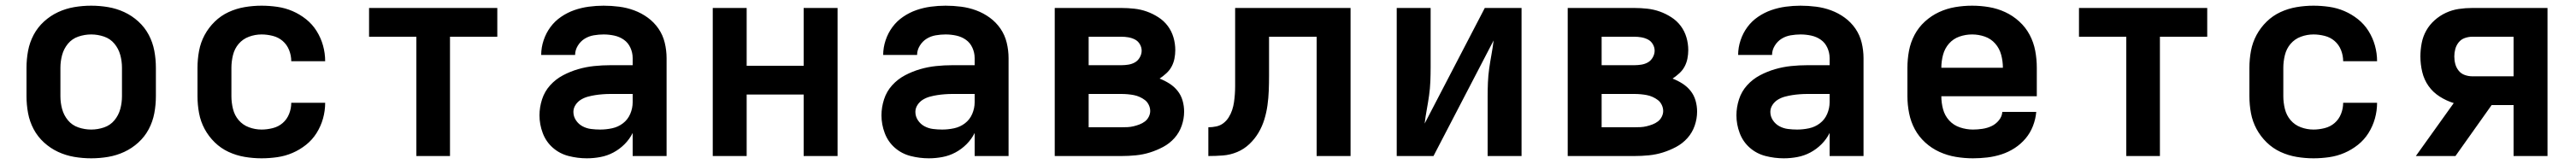

<svg xmlns="http://www.w3.org/2000/svg" viewBox="-20 -548 9040 576"><path d="M300 8Q270 8 240.5 3Q211 -2 184 -14.5Q157 -27 134.5 -47.5Q112 -68 98 -94.5Q84 -121 78.5 -150.5Q73 -180 73 -210V-310Q73 -340 78.5 -369.5Q84 -399 98 -425.5Q112 -452 134.5 -472.5Q157 -493 184 -505.5Q211 -518 240.5 -523Q270 -528 300 -528Q330 -528 359.5 -523Q389 -518 416 -505.5Q443 -493 465.5 -472.5Q488 -452 502 -425.5Q516 -399 521.5 -369.5Q527 -340 527 -310V-210Q527 -180 521.5 -150.5Q516 -121 502 -94.5Q488 -68 465.5 -47.5Q443 -27 416 -14.5Q389 -2 359.5 3Q330 8 300 8ZM300 -93Q323 -93 345 -100.5Q367 -108 381.5 -125.5Q396 -143 402 -165Q408 -187 408 -210V-310Q408 -333 402 -355Q396 -377 381.5 -394.5Q367 -412 345 -419.5Q323 -427 300 -427Q277 -427 255 -419.5Q233 -412 218.5 -394.5Q204 -377 198 -355Q192 -333 192 -310V-210Q192 -187 198 -165Q204 -143 218.5 -125.5Q233 -108 255 -100.5Q277 -93 300 -93Z M898 8Q868 8 838.5 3Q809 -2 782 -14.5Q755 -27 733.5 -48Q712 -69 698 -95Q684 -121 678.5 -150.5Q673 -180 673 -210V-310Q673 -340 678.5 -369.5Q684 -399 698 -425Q712 -451 733.5 -472Q755 -493 782 -505.5Q809 -518 838.5 -523Q868 -528 898 -528Q925 -528 953 -524Q981 -520 1006.5 -509Q1032 -498 1054 -480.5Q1076 -463 1091 -439Q1106 -415 1113.5 -388Q1121 -361 1121 -333H1002Q1002 -353 994.5 -372Q987 -391 972 -404Q957 -417 937 -422Q917 -427 898 -427Q875 -427 853.5 -419Q832 -411 817.5 -394Q803 -377 797.5 -354.5Q792 -332 792 -310V-210Q792 -188 797.5 -165.5Q803 -143 817.5 -126Q832 -109 853.5 -101Q875 -93 898 -93Q917 -93 937 -98Q957 -103 972 -116Q987 -129 994.5 -148Q1002 -167 1002 -187H1121Q1121 -159 1113.5 -132Q1106 -105 1091 -81Q1076 -57 1054 -39.5Q1032 -22 1006.5 -11Q981 0 953 4Q925 8 898 8Z M1441 0V-419H1275V-520H1725V-419H1559V0Z M2039 8Q2007 8 1975.5 0Q1944 -8 1920 -29Q1896 -50 1884.5 -80.5Q1873 -111 1873 -143Q1873 -171 1882 -199Q1891 -227 1910.5 -248.5Q1930 -270 1955.5 -283.5Q1981 -297 2008.5 -305Q2036 -313 2064.5 -316Q2093 -319 2122 -319H2200V-344Q2200 -363 2192 -380.5Q2184 -398 2169 -408.5Q2154 -419 2135.5 -423Q2117 -427 2098 -427Q2081 -427 2063.5 -424Q2046 -421 2031.5 -412Q2017 -403 2007.5 -387.5Q1998 -372 1998 -355H1879Q1879 -381 1887.5 -406.5Q1896 -432 1911.5 -453Q1927 -474 1949 -489Q1971 -504 1995.5 -512.5Q2020 -521 2046 -524.5Q2072 -528 2098 -528Q2125 -528 2152.5 -524.5Q2180 -521 2205.5 -511.5Q2231 -502 2253 -486Q2275 -470 2290.5 -447.5Q2306 -425 2312.5 -398Q2319 -371 2319 -344V0H2200V-81Q2189 -59 2171.5 -41.5Q2154 -24 2132.5 -12.5Q2111 -1 2087 3.5Q2063 8 2039 8ZM2086 -93Q2107 -93 2128 -97.5Q2149 -102 2166 -115Q2183 -128 2191.5 -148Q2200 -168 2200 -189V-218H2122Q2109 -218 2095.5 -217Q2082 -216 2069 -214Q2056 -212 2043 -208.5Q2030 -205 2018.5 -198Q2007 -191 1999.5 -179.5Q1992 -168 1992 -155Q1992 -139 2001 -125.5Q2010 -112 2024 -104.5Q2038 -97 2054 -95Q2070 -93 2086 -93Z M2481 0V-520H2600V-317H2800V-520H2919V0H2800V-216H2600V0Z M3239 8Q3207 8 3175.5 0Q3144 -8 3120 -29Q3096 -50 3084.5 -80.5Q3073 -111 3073 -143Q3073 -171 3082 -199Q3091 -227 3110.5 -248.5Q3130 -270 3155.5 -283.5Q3181 -297 3208.5 -305Q3236 -313 3264.5 -316Q3293 -319 3322 -319H3400V-344Q3400 -363 3392 -380.5Q3384 -398 3369 -408.5Q3354 -419 3335.5 -423Q3317 -427 3298 -427Q3281 -427 3263.5 -424Q3246 -421 3231.5 -412Q3217 -403 3207.5 -387.5Q3198 -372 3198 -355H3079Q3079 -381 3087.5 -406.5Q3096 -432 3111.5 -453Q3127 -474 3149 -489Q3171 -504 3195.5 -512.5Q3220 -521 3246 -524.5Q3272 -528 3298 -528Q3325 -528 3352.5 -524.5Q3380 -521 3405.5 -511.5Q3431 -502 3453 -486Q3475 -470 3490.5 -447.5Q3506 -425 3512.5 -398Q3519 -371 3519 -344V0H3400V-81Q3389 -59 3371.5 -41.5Q3354 -24 3332.5 -12.5Q3311 -1 3287 3.5Q3263 8 3239 8ZM3286 -93Q3307 -93 3328 -97.5Q3349 -102 3366 -115Q3383 -128 3391.5 -148Q3400 -168 3400 -189V-218H3322Q3309 -218 3295.5 -217Q3282 -216 3269 -214Q3256 -212 3243 -208.5Q3230 -205 3218.5 -198Q3207 -191 3199.5 -179.5Q3192 -168 3192 -155Q3192 -139 3201 -125.5Q3210 -112 3224 -104.5Q3238 -97 3254 -95Q3270 -93 3286 -93Z M3681 0V-520H3915Q3937 -520 3960 -517.5Q3983 -515 4004 -507.5Q4025 -500 4044.5 -487.5Q4064 -475 4077.5 -457Q4091 -439 4097.5 -417Q4104 -395 4104 -372Q4104 -357 4101 -342Q4098 -327 4091 -314Q4084 -301 4072.5 -290.5Q4061 -280 4049 -272Q4067 -265 4083.5 -254.5Q4100 -244 4112 -229Q4124 -214 4129.5 -195Q4135 -176 4135 -156Q4135 -131 4126.5 -106.5Q4118 -82 4101 -63Q4084 -44 4061.5 -32Q4039 -20 4015 -12.5Q3991 -5 3965.5 -2.5Q3940 0 3915 0ZM3800 -319H3915Q3927 -319 3939.5 -321Q3952 -323 3962.5 -329Q3973 -335 3979.5 -346.5Q3986 -358 3986 -370Q3986 -382 3979.5 -393Q3973 -404 3962 -409.5Q3951 -415 3939 -417Q3927 -419 3915 -419H3800ZM3800 -101H3915Q3926 -101 3936.5 -101.5Q3947 -102 3957.5 -104.5Q3968 -107 3978.5 -111Q3989 -115 3997.5 -121.5Q4006 -128 4011 -138Q4016 -148 4016 -158Q4016 -169 4011 -179.5Q4006 -190 3997.5 -196.5Q3989 -203 3979 -207.5Q3969 -212 3958.5 -214Q3948 -216 3937 -217Q3926 -218 3915 -218H3800Z M4220 0V-101Q4234 -101 4248 -104Q4262 -107 4273 -115.5Q4284 -124 4291.5 -136Q4299 -148 4303.5 -161.5Q4308 -175 4310 -189Q4312 -203 4313 -217Q4314 -231 4314 -245Q4314 -259 4314 -273V-520H4719V0H4600V-419H4433V-281Q4433 -255 4432 -229.5Q4431 -204 4427.5 -178.5Q4424 -153 4416.5 -128.5Q4409 -104 4396 -82Q4383 -60 4364 -42Q4345 -24 4321 -14Q4297 -4 4271.5 -2Q4246 0 4220 0Z M4881 0V-520H5000V-312Q5000 -287 4999 -262Q4998 -237 4994.5 -212.5Q4991 -188 4986.5 -163.5Q4982 -139 4979 -114L5190 -520H5319V0H5200V-208Q5200 -233 5201 -258Q5202 -283 5205.5 -307.5Q5209 -332 5213.5 -356.5Q5218 -381 5221 -406L5010 0Z M5481 0V-520H5715Q5737 -520 5760 -517.5Q5783 -515 5804 -507.5Q5825 -500 5844.5 -487.5Q5864 -475 5877.5 -457Q5891 -439 5897.5 -417Q5904 -395 5904 -372Q5904 -357 5901 -342Q5898 -327 5891 -314Q5884 -301 5872.5 -290.5Q5861 -280 5849 -272Q5867 -265 5883.5 -254.5Q5900 -244 5912 -229Q5924 -214 5929.5 -195Q5935 -176 5935 -156Q5935 -131 5926.5 -106.5Q5918 -82 5901 -63Q5884 -44 5861.5 -32Q5839 -20 5815 -12.5Q5791 -5 5765.5 -2.5Q5740 0 5715 0ZM5600 -319H5715Q5727 -319 5739.5 -321Q5752 -323 5762.5 -329Q5773 -335 5779.5 -346.5Q5786 -358 5786 -370Q5786 -382 5779.5 -393Q5773 -404 5762 -409.5Q5751 -415 5739 -417Q5727 -419 5715 -419H5600ZM5600 -101H5715Q5726 -101 5736.5 -101.5Q5747 -102 5757.5 -104.5Q5768 -107 5778.5 -111Q5789 -115 5797.5 -121.5Q5806 -128 5811 -138Q5816 -148 5816 -158Q5816 -169 5811 -179.5Q5806 -190 5797.5 -196.5Q5789 -203 5779 -207.5Q5769 -212 5758.5 -214Q5748 -216 5737 -217Q5726 -218 5715 -218H5600Z M6239 8Q6207 8 6175.5 0Q6144 -8 6120 -29Q6096 -50 6084.5 -80.5Q6073 -111 6073 -143Q6073 -171 6082 -199Q6091 -227 6110.5 -248.5Q6130 -270 6155.5 -283.5Q6181 -297 6208.5 -305Q6236 -313 6264.5 -316Q6293 -319 6322 -319H6400V-344Q6400 -363 6392 -380.5Q6384 -398 6369 -408.5Q6354 -419 6335.5 -423Q6317 -427 6298 -427Q6281 -427 6263.5 -424Q6246 -421 6231.5 -412Q6217 -403 6207.5 -387.5Q6198 -372 6198 -355H6079Q6079 -381 6087.5 -406.5Q6096 -432 6111.5 -453Q6127 -474 6149 -489Q6171 -504 6195.5 -512.5Q6220 -521 6246 -524.5Q6272 -528 6298 -528Q6325 -528 6352.5 -524.5Q6380 -521 6405.5 -511.5Q6431 -502 6453 -486Q6475 -470 6490.5 -447.5Q6506 -425 6512.5 -398Q6519 -371 6519 -344V0H6400V-81Q6389 -59 6371.5 -41.5Q6354 -24 6332.5 -12.5Q6311 -1 6287 3.5Q6263 8 6239 8ZM6286 -93Q6307 -93 6328 -97.5Q6349 -102 6366 -115Q6383 -128 6391.5 -148Q6400 -168 6400 -189V-218H6322Q6309 -218 6295.5 -217Q6282 -216 6269 -214Q6256 -212 6243 -208.5Q6230 -205 6218.5 -198Q6207 -191 6199.5 -179.5Q6192 -168 6192 -155Q6192 -139 6201 -125.5Q6210 -112 6224 -104.5Q6238 -97 6254 -95Q6270 -93 6286 -93Z M6903 8Q6873 8 6843 3Q6813 -2 6785.5 -14.5Q6758 -27 6735.5 -47.5Q6713 -68 6699 -94Q6685 -120 6679 -150Q6673 -180 6673 -210V-310Q6673 -340 6678.5 -369.5Q6684 -399 6698 -425.5Q6712 -452 6734.5 -472.5Q6757 -493 6784 -505.5Q6811 -518 6840.5 -523Q6870 -528 6900 -528Q6930 -528 6959.5 -523Q6989 -518 7016 -505.5Q7043 -493 7065.5 -472.5Q7088 -452 7102 -425.5Q7116 -399 7121.5 -369.5Q7127 -340 7127 -310V-210H6792Q6792 -187 6798 -164.5Q6804 -142 6819.5 -125Q6835 -108 6857.5 -100.5Q6880 -93 6903 -93Q6919 -93 6936 -95.5Q6953 -98 6968 -105Q6983 -112 6994 -125.5Q7005 -139 7006 -155H7125Q7123 -130 7113.5 -105.5Q7104 -81 7087.5 -61.5Q7071 -42 7049.5 -28Q7028 -14 7003.5 -6Q6979 2 6953.5 5Q6928 8 6903 8ZM6792 -310H7008Q7008 -333 7002 -355.5Q6996 -378 6981 -395Q6966 -412 6944.5 -419.5Q6923 -427 6900 -427Q6877 -427 6855.5 -419.5Q6834 -412 6819 -395Q6804 -378 6798 -355.5Q6792 -333 6792 -310Z M7441 0V-419H7275V-520H7725V-419H7559V0Z M8098 8Q8068 8 8038.5 3Q8009 -2 7982 -14.5Q7955 -27 7933.5 -48Q7912 -69 7898 -95Q7884 -121 7878.5 -150.5Q7873 -180 7873 -210V-310Q7873 -340 7878.5 -369.5Q7884 -399 7898 -425Q7912 -451 7933.5 -472Q7955 -493 7982 -505.5Q8009 -518 8038.5 -523Q8068 -528 8098 -528Q8125 -528 8153 -524Q8181 -520 8206.5 -509Q8232 -498 8254 -480.5Q8276 -463 8291 -439Q8306 -415 8313.5 -388Q8321 -361 8321 -333H8202Q8202 -353 8194.5 -372Q8187 -391 8172 -404Q8157 -417 8137 -422Q8117 -427 8098 -427Q8075 -427 8053.5 -419Q8032 -411 8017.5 -394Q8003 -377 7997.5 -354.5Q7992 -332 7992 -310V-210Q7992 -188 7997.5 -165.5Q8003 -143 8017.5 -126Q8032 -109 8053.5 -101Q8075 -93 8098 -93Q8117 -93 8137 -98Q8157 -103 8172 -116Q8187 -129 8194.5 -148Q8202 -167 8202 -187H8321Q8321 -159 8313.5 -132Q8306 -105 8291 -81Q8276 -57 8254 -39.5Q8232 -22 8206.5 -11Q8181 0 8153 4Q8125 8 8098 8Z M8457 0 8590 -186Q8564 -194 8540.5 -209Q8517 -224 8501.5 -246Q8486 -268 8479.5 -295Q8473 -322 8473 -350Q8473 -373 8477.5 -396.5Q8482 -420 8493.5 -440.5Q8505 -461 8523 -477Q8541 -493 8562.5 -503Q8584 -513 8607.5 -516.5Q8631 -520 8655 -520H8919V0H8800V-179H8723L8596 0ZM8655 -280H8800V-419H8655Q8642 -419 8629 -414.5Q8616 -410 8607.5 -399.5Q8599 -389 8595.5 -376Q8592 -363 8592 -350Q8592 -336 8595.5 -323Q8599 -310 8607.5 -299.5Q8616 -289 8629 -284.5Q8642 -280 8655 -280Z"/></svg>

Font: Iosevka Fixed Extended
Style: Bold
Weight: 700
Width: 7
Monospace: yes
Designer: Belleve Invis
Foundry: Belleve Invis
Version: Version 24.1.1; ttfautohint (v1.8.4)